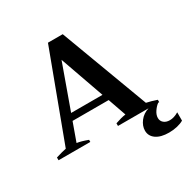

<svg xmlns="http://www.w3.org/2000/svg" viewBox="-199 -880 1236 1262"><g transform="rotate(-30 419.5 -249.0)"><path d="M839 117V180Q819 192 789.5 199Q760 206 727 206Q665 206 630 181.5Q595 157 595 116Q595 80 620.5 46.5Q646 13 689 0H457V-20Q502 -36 537 -41L489 -178H215L165 -39Q196 -35 247 -16V0H6V-21Q28 -28 50.5 -34Q73 -40 85 -42L332 -704H444L692 -40Q726 -33 770 -18V0H762Q742 15 726 39Q710 63 710 86Q710 109 727 123.5Q744 138 772 138Q804 138 839 117ZM471 -228 353 -562 233 -228Z"/></g></svg>

Font: Trirong
Style: Bold
Weight: 700
Designer: Katatrad Team
Foundry: CadsonDemak
Version: Version 1.001